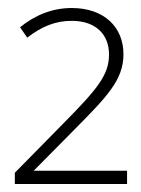

<svg xmlns="http://www.w3.org/2000/svg" viewBox="-20 -828 352 479"><path d="M17 -369H297V-402H64L162 -501C247 -587 288 -628 288 -693C288 -760 240 -808 159 -808C110 -808 67 -790 30 -760L48 -734C84 -762 118 -776 159 -776C219 -776 252 -742 252 -692C252 -641 223 -606 138 -520L17 -397Z"/></svg>

Font: Noto Sans Tamil ExtraLight
Style: Regular
Weight: 200
Designer: Jelle Bosma - Monotype Design Team
Foundry: Monotype Imaging Inc.
Version: Version 2.004